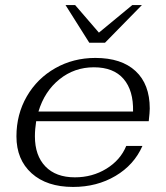

<svg xmlns="http://www.w3.org/2000/svg" viewBox="-20 -729 655 759"><path d="M572 -300Q572 -286 568 -250H123Q118 -218 118 -190Q118 -114 159.5 -71Q201 -28 276 -28Q345 -28 400.5 -62Q456 -96 479 -152H543Q510 -77 436.5 -33.5Q363 10 269 10Q165 10 105 -44Q45 -98 45 -190Q45 -277 86 -348Q127 -419 198.5 -459.5Q270 -500 357 -500Q460 -500 516 -448Q572 -396 572 -300ZM506 -288Q508 -371 468.5 -417Q429 -463 351 -463Q274 -463 215 -415.5Q156 -368 132 -288ZM239 -709H277L371 -600L503 -709H541L395 -560H333Z"/></svg>

Font: Fahkwang Light
Style: Italic
Weight: 300
Italic angle: -10°
Version: Version 1.000; ttfautohint (v1.6)